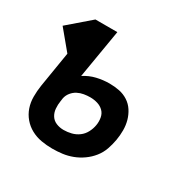

<svg xmlns="http://www.w3.org/2000/svg" viewBox="-134 -648 762 774"><g transform="rotate(30 247.0 -261.0)"><path d="M205 8Q179 8 153.5 3.5Q128 -1 106 -13Q84 -25 68 -44Q52 -63 44 -86.5Q36 -110 36 -136.5Q36 -163 40 -189L67 -354L-6 -442L96 -530H198L160 -304Q186 -321 215.5 -328Q245 -335 275 -335Q299 -335 321 -330.5Q343 -326 361.5 -314Q380 -302 392 -283.5Q404 -265 410 -243.5Q416 -222 416 -198.5Q416 -175 412 -152Q408 -129 400 -106Q392 -83 376.5 -63.5Q361 -44 340.5 -29.5Q320 -15 297.5 -6.5Q275 2 252 5Q229 8 205 8ZM207 -80Q225 -80 243 -84.5Q261 -89 276 -100Q291 -111 300 -128Q309 -145 312 -163Q315 -180 312 -197.5Q309 -215 297.5 -226.5Q286 -238 269.5 -243Q253 -248 235 -248Q221 -248 206 -245.5Q191 -243 177.5 -236Q164 -229 154 -216.5Q144 -204 141 -189L139 -175Q136 -157 137.5 -139Q139 -121 148 -107Q157 -93 173 -86.5Q189 -80 207 -80Z"/></g></svg>

Font: Iosevka Slab Semibold
Style: Italic
Weight: 600
Italic angle: -9°
Monospace: yes
Designer: Belleve Invis
Foundry: Belleve Invis
Version: Version 11.1.1; ttfautohint (v1.8.3)